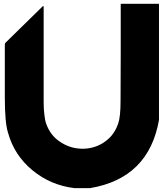

<svg xmlns="http://www.w3.org/2000/svg" viewBox="-20 -800 840 990"><path d="M799.8 -780.3Q799.8 -581.1 799.8 -181.6Q773.4 -31.2 684.6 56.6Q595.7 144.5 445.3 169.9Q418 169.9 363.3 169.9Q241.2 155.3 147.5 78.1Q53.7 1 21.5 -115.2Q12.7 -142.6 8.8 -188.5Q4.9 -234.4 4.9 -296.9Q4.9 -365.2 4.9 -433.6Q4.9 -502 4.9 -571.3Q4.9 -573.2 5.9 -575.2Q6.8 -577.1 7.8 -579.1Q72.3 -641.6 200.2 -767.6Q201.2 -768.6 202.1 -768.6Q203.1 -768.6 204.1 -767.6Q205.1 -767.6 205.1 -766.6Q205.1 -766.6 205.1 -765.6Q205.1 -642.6 205.1 -519.5Q205.1 -396.5 205.1 -273.4Q205.1 -235.4 209 -207Q211.9 -178.7 218.8 -160.2Q240.2 -102.5 286.1 -71.3Q332 -39.1 384.8 -34.2Q413.1 -31.2 441.4 -36.1Q469.7 -41 495.1 -53.7Q526.4 -69.3 551.8 -96.7Q576.2 -124 589.8 -164.1Q595.7 -181.6 598.6 -210Q601.6 -238.3 601.6 -279.3Q601.6 -404.3 602.5 -529.3Q602.5 -654.3 602.5 -780.3Q649.4 -780.3 696.3 -780.3Q743.2 -780.3 790 -780.3Q793 -780.3 794.9 -780.3Q797.9 -780.3 799.8 -780.3Z"/></svg>

Font: Avicii Garde
Style: Regular
Weight: 500
Version: Version 1.0